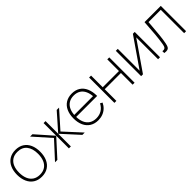

<svg xmlns="http://www.w3.org/2000/svg" viewBox="275 -1718 2896 2896"><g transform="rotate(-45 1722.5 -270.0)"><path d="M40 -271Q40 -356 69.2 -420.2Q98.5 -484.5 154.2 -519.8Q210 -555 287 -555Q366 -555 421.5 -519.2Q477 -483.5 505.5 -419.5Q534 -355.5 534 -271Q534 -185 505.2 -120.5Q476.5 -56 420.8 -20.5Q365 15 287 15Q208.5 15 153 -21Q97.5 -57 68.8 -121.8Q40 -186.5 40 -271ZM489 -271Q489 -384 437.5 -448.5Q386 -513 287 -513Q220 -513 174.8 -482.5Q129.5 -452 107.2 -397.8Q85 -343.5 85 -271Q85 -197 108 -142Q131 -87 176.2 -57Q221.5 -27 287 -27Q353.5 -27 398.8 -57.2Q444 -87.5 466.5 -142.5Q489 -197.5 489 -271Z M827 -270 587 -540H637L875 -270V-540H917V-270L1155 -540H1205L965 -270L1213 0H1163L917 -270V0H875V-270L629 0H579Z M1243 -270Q1243 -358 1272.8 -422.2Q1302.5 -486.5 1358 -520.8Q1413.5 -555 1490 -555Q1567 -555 1622.2 -520Q1677.5 -485 1706.8 -418.2Q1736 -351.5 1736 -258H1691V-272Q1689 -349.5 1665.2 -403.2Q1641.5 -457 1597 -485Q1552.5 -513 1490 -513Q1426.5 -513 1381 -484.2Q1335.5 -455.5 1311.8 -401Q1288 -346.5 1288 -270Q1288 -193.5 1311.8 -139Q1335.5 -84.5 1381 -55.8Q1426.5 -27 1490 -27Q1556.5 -27 1607.2 -58.2Q1658 -89.5 1688 -149L1723 -129Q1701 -83 1666.5 -50.8Q1632 -18.5 1587.2 -1.8Q1542.5 15 1490 15Q1414 15 1358.2 -19.5Q1302.5 -54 1272.8 -118.2Q1243 -182.5 1243 -270ZM1270 -300H1710V-258H1270Z M1846 -540H1888V-291H2234V-540H2276V0H2234V-249H1888V0H1846Z M2819 0H2777V-466L2455 0H2416V-540H2458V-74L2780 -540H2819Z M2989 -122Q3001 -196 3009.8 -291Q3018.5 -386 3028 -540H3375V0H3333V-498H3071L3069 -468.5Q3050.5 -202 3027 -86Q3019 -47 3008.5 -27Q2998 -7 2975 0.2Q2952 7.5 2909 0V-40Q2938 -35 2953.8 -43.5Q2969.5 -52 2976.5 -70.5Q2983.5 -89 2989 -122Z"/></g></svg>

Font: Tap Sans
Style: Regular
Weight: 400
Designer: Tap Payments
Foundry: Tap Payments
Version: Version 1.001;Glyphs 3.1.2 (3151)